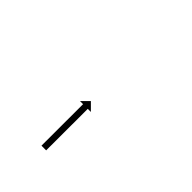

<svg xmlns="http://www.w3.org/2000/svg" viewBox="57 -594 578 578"><g transform="rotate(-45 345.5 -305.0)"><path d="M126.1 -315C125.4 -315 124.7 -315 124.1 -315L124 -295C124.7 -295 125.4 -295 126 -295C127.9 -295 129.8 -295 131.7 -295C134.6 -295 137.5 -295 140.4 -295C144.1 -295 147.9 -294.9 151.7 -294.9C156.2 -294.9 160.6 -294.9 165.1 -294.9C170.1 -294.9 175.1 -294.9 180 -294.9C185.4 -294.9 190.7 -294.9 196 -294.9C201.5 -294.9 207 -294.9 212.5 -294.9C218 -294.9 223.5 -294.9 229 -294.9C234.4 -294.8 239.7 -294.8 245 -294.8C250 -294.8 255 -294.8 260 -294.8C264.4 -294.8 268.9 -294.8 273.4 -294.8C277.1 -294.8 280.9 -294.8 284.7 -294.8C287.6 -294.8 290.5 -294.8 293.4 -294.8C295.3 -294.8 297.2 -294.8 299 -294.8C299.7 -294.8 300.4 -294.8 301 -294.8L301 -281.6L324.2 -304.8L301 -328L301 -314.8C300.4 -314.8 299.7 -314.8 299 -314.8C297.2 -314.8 295.3 -314.8 293.4 -314.8C290.5 -314.8 287.6 -314.8 284.7 -314.8C280.9 -314.8 277.2 -314.8 273.4 -314.8C268.9 -314.8 264.5 -314.8 260 -314.8C255 -314.8 250 -314.8 245 -314.8C239.7 -314.8 234.4 -314.8 229.1 -314.9C223.6 -314.9 218.1 -314.9 212.6 -314.9C207 -314.9 201.5 -314.9 196 -314.9C190.7 -314.9 185.4 -314.9 180.1 -314.9C175.1 -314.9 170.1 -314.9 165.1 -314.9C160.7 -314.9 156.2 -314.9 151.7 -314.9C148 -314.9 144.2 -315 140.4 -315C137.5 -315 134.6 -315 131.7 -315C129.8 -315 127.9 -315 126.1 -315Z"/></g></svg>

Font: FRB American Cursive Just Arrows Ultra
Style: Bold Italic
Weight: 1000
Italic angle: -25°
Version: Version 2.0;Modular Font Editor K font №1